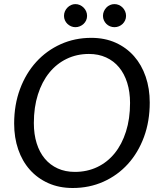

<svg xmlns="http://www.w3.org/2000/svg" viewBox="-20 -909 786 936"><path d="M710 -409Q710 -317.5 681.8 -241Q653.5 -164.5 603.2 -109.2Q553 -54 484.2 -23.2Q415.5 7.5 334.5 7.5Q268.5 7.5 215.8 -16Q163 -39.5 125.8 -81.2Q88.5 -123 68.8 -180.5Q49 -238 49 -306.5Q49 -398 77.5 -474.8Q106 -551.5 156.5 -607Q207 -662.5 275.8 -693.5Q344.5 -724.5 425 -724.5Q491 -724.5 543.8 -700.8Q596.5 -677 633.5 -635Q670.5 -593 690.2 -535.2Q710 -477.5 710 -409ZM614 -407Q614 -461.5 600 -505.8Q586 -550 560.2 -581Q534.5 -612 497.2 -629Q460 -646 413.5 -646Q354.5 -646 305.2 -622.2Q256 -598.5 220.2 -554.5Q184.5 -510.5 164.8 -448.2Q145 -386 145 -309Q145 -254.5 158.8 -210.5Q172.5 -166.5 198.5 -135.5Q224.5 -104.5 261.5 -87.8Q298.5 -71 345 -71Q404.5 -71 454 -94.5Q503.5 -118 539 -161.8Q574.5 -205.5 594.2 -267.8Q614 -330 614 -407ZM404.5 -831.5Q404.5 -820 400 -810Q395.5 -800 387.5 -792.5Q379.5 -785 369.2 -780.8Q359 -776.5 347.5 -776.5Q336.5 -776.5 326.5 -780.8Q316.5 -785 308.8 -792.5Q301 -800 296.5 -810Q292 -820 292 -831.5Q292 -843.5 296.5 -853.8Q301 -864 308.8 -872Q316.5 -880 326.5 -884.5Q336.5 -889 347.5 -889Q359 -889 369.2 -884.5Q379.5 -880 387.5 -872Q395.5 -864 400 -853.8Q404.5 -843.5 404.5 -831.5ZM594.5 -831.5Q594.5 -820 590 -810Q585.5 -800 577.8 -792.5Q570 -785 559.8 -780.8Q549.5 -776.5 538 -776.5Q526.5 -776.5 516.2 -780.8Q506 -785 498.5 -792.5Q491 -800 486.5 -810Q482 -820 482 -831.5Q482 -843.5 486.5 -853.8Q491 -864 498.5 -872Q506 -880 516.2 -884.5Q526.5 -889 538 -889Q549.5 -889 559.8 -884.5Q570 -880 577.8 -872Q585.5 -864 590 -853.8Q594.5 -843.5 594.5 -831.5Z"/></svg>

Font: Lato 2
Style: Italic
Weight: 400
Italic angle: -7°
Designer: Lukasz Dziedzic with Adam Twardoch and Botio Nikoltchev
Foundry: tyPoland Lukasz Dziedzic
Version: Version 2.015; 2015-08-06; http://www.latofonts.com/